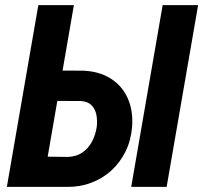

<svg xmlns="http://www.w3.org/2000/svg" viewBox="-20 -731 795 751"><path d="M179.2 -455.1 303.2 -454.6Q366.7 -452.6 412.1 -424.3Q457.5 -396 479.5 -346.9Q501.5 -297.9 496.6 -233.9Q492.2 -181.2 470.9 -138.2Q449.7 -95.2 415.5 -64Q381.3 -32.7 336.2 -15.9Q291 1 239.3 0H6.8L129.9 -710.9H269L166.5 -118.2L245.1 -117.2Q278.3 -118.2 302.2 -134.5Q326.2 -150.9 340.1 -177.7Q354 -204.6 358.4 -234.9Q361.3 -258.3 357.2 -281Q353 -303.7 338.6 -318.8Q324.2 -334 296.9 -335.9L158.2 -336.4ZM754.9 -710.9 631.8 0H493.2L616.2 -710.9Z"/></svg>

Font: Roboto Condensed
Style: Bold Italic
Weight: 700
Italic angle: -12°
Designer: Christian Robertson
Foundry: Google
Version: Version 3.0